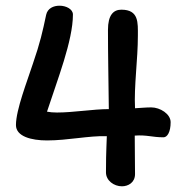

<svg xmlns="http://www.w3.org/2000/svg" viewBox="-20 -651 641 674"><path d="M236 -600C236 -619 212 -631 189 -631C168 -631 147 -622 142 -599C130 -542 121 -501 95 -426C76 -367 36 -266 36 -212C36 -172 90 -158 145 -158C218 -158 292 -175 355 -173C355 -155 352 -127 352 -46C352 -17 380 3 408 3C430 3 454 -10 454 -40C454 -88 453 -119 453 -175C496 -178 514 -169 554 -169C567 -169 579 -187 579 -222C579 -251 542 -274 511 -274C491 -274 474 -272 454 -271C450 -348 464 -441 464 -526C464 -571 468 -617 406 -617C378 -617 359 -598 359 -546C359 -454 361 -371 362 -268C307 -268 238 -256 180 -256C166 -256 156 -257 145 -259C181 -370 236 -508 236 -600Z"/></svg>

Font: Itim
Style: Regular
Weight: 400
Designer: CadsonDemak Team
Foundry: Pablo Impallari
Version: Version 1.002;PS 001.002;hotconv 1.0.88;makeotf.lib2.5.64775